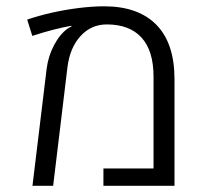

<svg xmlns="http://www.w3.org/2000/svg" viewBox="-20 -601 662 621"><path d="M85 0 130.9 -378.9Q136.2 -419.9 155 -455.3Q173.8 -490.7 199.2 -508.8Q202.1 -510.7 205.6 -512.5Q209 -514.2 211.4 -515.6L210.9 -517.6Q186.5 -513.7 153.3 -505.1Q120.1 -496.6 84.5 -484.9L67.9 -537.6Q105 -550.3 148.4 -560.1Q191.9 -569.8 235.6 -575.2Q279.3 -580.6 316.9 -580.6Q426.8 -580.6 485.4 -521.2Q543.9 -461.9 544.4 -346.7V0H314.5V-56.2H476.6V-353Q476.6 -437 437.7 -479.5Q398.9 -522 325.2 -522Q274.9 -522 240.5 -484.4Q206.1 -446.8 198.2 -383.8L151.9 0Z"/></svg>

Font: Heebo Light
Style: Regular
Weight: 300
Designer: Oded Ezer
Foundry: Ezer Type House
Version: Version 3.100